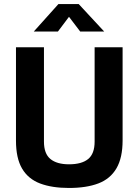

<svg xmlns="http://www.w3.org/2000/svg" viewBox="-20 -916 681 947"><path d="M320.4 11.1Q236.4 11.1 177.8 -11Q119.2 -33.2 89 -84.4Q58.8 -135.6 58.8 -222.1V-683H196.8V-217.4Q196.8 -157.9 228.6 -131.8Q260.4 -105.6 320.4 -105.6Q383.2 -105.6 415 -131.8Q446.7 -157.9 446.7 -217.4V-683H584.7V-223.6Q584.7 -137.7 554.5 -85.9Q524.3 -34 465.4 -11.4Q406.6 11.1 320.4 11.1ZM146.7 -760.6 268.2 -896H368.2L493.8 -760.6H375.5L320.3 -833.1L265.7 -760.6Z"/></svg>

Font: Cairo
Style: Regular
Weight: 400
Designer: Mohamed Gaber, Accademia di Belle Arti di Urbino
Foundry: Kief Type Foundry, Accademia di Belle Arti di Urbino
Version: Version 3.120